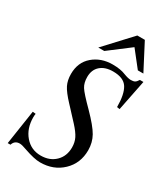

<svg xmlns="http://www.w3.org/2000/svg" viewBox="-217 -971 942 1084"><g transform="rotate(30 254.0 -429.5)"><path d="M484 -708H448L366 -812L229 -708H190L347 -877H396ZM508 -667 468 -467 450 -470Q450 -553 425 -593Q400 -633 331 -633Q279 -633 249 -606.5Q219 -580 219 -533Q219 -495 235 -469.5Q251 -444 318 -377Q385 -309 408 -268Q431 -227 431 -177Q431 -92 373.5 -37Q316 18 229 18Q191 18 125 -5Q93 -17 78 -17Q45 -17 35 15H17L51 -209L71 -207Q69 -198 69 -184Q69 -111 109.5 -64Q150 -17 213 -17Q271 -17 307.5 -52.5Q344 -88 344 -145Q344 -178 331 -204.5Q318 -231 284 -268L245 -310Q242 -313 228 -328.5Q214 -344 206 -352Q161 -400 146 -430.5Q131 -461 131 -502Q131 -578 182.5 -622Q234 -666 309 -666Q361 -666 394 -652Q423 -641 440 -641Q457 -641 466 -646Q475 -651 485 -667Z"/></g></svg>

Font: STIX MathJax Latin
Style: Italic
Weight: 400
Italic angle: -16.33°
Designer: MicroPress Inc., with final additions and corrections provided by Coen Hoffman, Elsevier (retired)
Version: Version 1.1.1